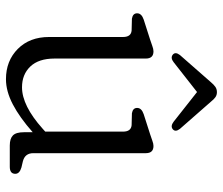

<svg xmlns="http://www.w3.org/2000/svg" viewBox="-71 -647 730 628"><g transform="rotate(90 294.0 -333.0)"><path d="M101 -128.5V-370.5Q101 -396.5 80 -398.5L41 -399.5Q23.5 -402.5 23.5 -416.5Q23.5 -431 44 -438L109.5 -459Q120.5 -462.5 130.5 -466.2Q140.5 -470 148 -470Q171.5 -470 171.5 -445V-146.5Q171.5 -94.5 197.5 -67.2Q223.5 -40 265.5 -40Q325.5 -40 401 -107.5L410.5 -116V-370.5Q410.5 -396.5 389.5 -398.5L350.5 -399.5Q333 -402.5 333 -416.5Q333 -431 353.5 -438L419 -459Q430 -462.5 440 -466.2Q450 -470 457.5 -470Q481 -470 481 -445V-77Q481 -50 507 -43L528 -38Q548.5 -32 548.5 -18Q548.5 0 525.5 0H456Q433.5 0 423 -10.2Q412.5 -20.5 412.5 -46V-75Q364.5 -32.5 321.5 -10Q278.5 12.5 239 12.5Q179 12.5 140 -26.2Q101 -65 101 -128.5ZM183.5 -536Q169.5 -525 159 -533Q148.5 -541.5 160 -556.5L249 -658Q257 -667.5 264.2 -672.5Q271.5 -677.5 281.5 -677.5Q291 -677.5 298 -672.5Q305 -667.5 312.5 -658L401.5 -556.5Q413 -541.5 402.5 -533Q392.5 -525 378 -536L281 -612.5Z"/></g></svg>

Font: Fraunces 9pt S100 Light
Style: Regular
Weight: 300
Version: Version 1.000; ttfautohint (v1.8.3)